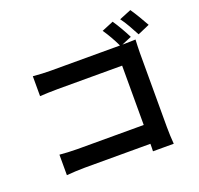

<svg xmlns="http://www.w3.org/2000/svg" viewBox="-153 -1036 1306 1259"><g transform="rotate(-20 500.0 -406.5)"><path d="M845 -582C845 -611 847 -651 848 -674C831 -673 790 -672 760 -672H756L825 -701C807 -738 772 -799 747 -835L665 -801C690 -766 720 -713 739 -672H257C222 -672 171 -674 133 -678V-539C161 -541 215 -543 257 -543H707V-129H245C200 -129 155 -132 121 -135V8C153 5 210 2 249 2H706C706 21 706 38 705 54H850C847 24 845 -29 845 -64ZM799 -833C827 -797 857 -740 879 -699L962 -735C943 -770 907 -831 882 -867Z"/></g></svg>

Font: Noto Sans Japanese Bold
Style: Bold
Weight: 700
Designer: Ryoko NISHIZUKA (kana & ideographs); Paul D. Hunt (Latin, Greek & Cyrillic); Wenlong ZHANG (bopomofo); Sandoll Communica
Foundry: Adobe Systems Incorporated
Version: Version 1.000;PS 1;hotconv 1.0.78;makeotf.lib2.5.61930